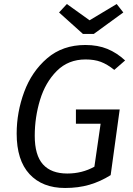

<svg xmlns="http://www.w3.org/2000/svg" viewBox="-20 -924 663 956"><path d="M603 -623 549 -576Q514 -604 482 -616Q450 -628 406 -628Q320 -628 263 -571Q206 -514 179.5 -427Q153 -340 153 -248Q153 -151 194 -105.5Q235 -60 315 -60Q389 -60 450 -94L481 -308H358V-379H576L531 -52Q480 -20 425 -4Q370 12 304 12Q191 12 127 -57Q63 -126 63 -259Q63 -365 100.5 -466.5Q138 -568 215 -634Q292 -700 405 -700Q467 -700 514.5 -680.5Q562 -661 603 -623ZM594 -862 447 -755H393L274 -862L313 -904L426 -823L561 -904Z"/></svg>

Font: Fira Sans Book
Style: Italic
Weight: 350
Italic angle: -8°
Designer: bBox Type GmbH & Carrois Corporate GbR & Edenspiekermann AG
Foundry: bBox Type GmbH & Carrois Corporate GbR & Edenspiekermann AG
Version: Version 4.301